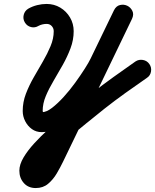

<svg xmlns="http://www.w3.org/2000/svg" viewBox="-20 -618 785 972"><path d="M106 -504Q95 -522 100 -542.5Q105 -563 123 -574Q144 -586 168 -592Q192 -598 216 -598Q254 -598 285 -579.5Q316 -561 334.5 -529.5Q353 -498 353 -460Q353 -416 337 -373.5Q321 -331 298 -290Q275 -249 251.5 -209.5Q228 -170 212 -132Q196 -94 196 -56Q196 -54 197.5 -51Q199 -48 198 -49Q196 -50 194 -50Q193 -50 192 -50Q215 -50 243.5 -72Q272 -94 302.5 -127.5Q333 -161 360.5 -199Q388 -237 409 -270Q430 -303 439 -322Q439 -322 439 -322Q439 -322 439 -322Q439 -322 439 -322Q439 -322 439 -322Q469 -383 498 -444Q527 -505 557 -566Q568 -588 587.5 -592.5Q607 -597 624 -589Q641 -581 650 -563Q659 -545 648 -522Q561 -341 473.5 -160Q386 21 299 201Q285 230 267 260.5Q249 291 223.5 312.5Q198 334 161 334Q161 334 161 334Q161 334 161 334Q161 334 161 334Q123 334 100.5 308.5Q78 283 78 246Q78 215 99 179.5Q120 144 153.5 107.5Q187 71 225 36.5Q263 2 298 -26.5Q333 -55 356 -75Q356 -75 357 -75Q357 -75 357 -75Q379 -93 401 -110.5Q423 -128 445 -146Q499 -188 554.5 -228Q610 -268 666 -307Q683 -318 703.5 -314.5Q724 -311 736 -294Q748 -277 744.5 -256Q741 -235 724 -224Q669 -186 614.5 -147Q560 -108 508 -67Q486 -49 464 -31.5Q442 -14 420 4Q420 4 421 3Q421 3 421 3Q407 14 378.5 38Q350 62 316 92Q282 122 251 152.5Q220 183 199.5 208Q179 233 179 246Q179 248 179 247.5Q179 247 178 245Q175 239 168 235Q166 234 163.5 233.5Q161 233 161 233Q161 233 161 233Q161 233 161 233Q161 233 161 233Q164 233 171 223Q178 213 185.5 199.5Q193 186 199.5 174Q206 162 208 158Q295 -23 382.5 -204Q470 -385 557 -566Q568 -588 587.5 -592.5Q607 -597 624 -589Q641 -581 650 -563Q659 -545 648 -522Q618 -461 589 -400Q560 -339 530 -278Q530 -278 530 -278Q530 -278 530 -278Q515 -245 488.5 -202.5Q462 -160 427.5 -115.5Q393 -71 354 -33.5Q315 4 273.5 27.5Q232 51 192 51Q163 51 141.5 35.5Q120 20 107.5 -4.5Q95 -29 95 -56Q95 -101 111 -143Q127 -185 150.5 -226Q174 -267 197 -306.5Q220 -346 236 -384.5Q252 -423 252 -460Q252 -475 242 -486Q232 -497 216 -497Q206 -497 195 -494.5Q184 -492 175 -487Q157 -476 137 -481Q117 -486 106 -504Z"/></svg>

Font: FRB American Cursive Ultra
Style: Bold Italic
Weight: 1000
Italic angle: -25°
Version: Version 2.0;Modular Font Editor K font №1